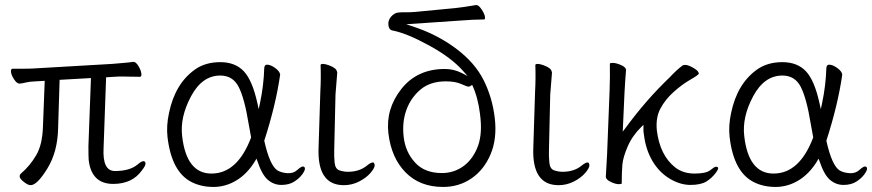

<svg xmlns="http://www.w3.org/2000/svg" viewBox="-20 -727 3452 760"><path d="M390 -141Q385 -50 435 -50Q495 -50 526 -77Q540 -89 547.5 -89Q555 -89 556 -80.5Q557 -72 542 -53Q504 1 428 1Q342 1 331 -94Q330 -109 330 -149L340 -418L216 -411L210 -219Q208 -126 167.5 -60Q127 6 101 6Q89 6 69.5 -11Q50 -28 63 -40Q99 -71 123.5 -113Q148 -155 150 -226L157 -407L121 -405Q96 -404 82.5 -400.5Q69 -397 58 -396H57Q47 -396 36 -412.5Q25 -429 23.5 -442Q22 -455 30 -455H73Q99 -455 113 -456L423 -474Q446 -476 470 -478Q494 -480 506 -482H509Q518 -482 528 -465.5Q538 -449 539.5 -436Q541 -423 534 -423L470 -424H450Q440 -424 431 -423L400 -421ZM331 -94Q331 -94 331 -95Z M1089 -432Q1072 -312 1026 -170Q1048 -71 1079 -52Q1095 -43 1118 -41.5Q1141 -40 1156.5 -54Q1172 -68 1179 -68Q1186 -68 1187 -60.5Q1188 -53 1176.5 -37Q1165 -21 1144.5 -8Q1124 5 1094 5Q1064 5 1040.5 -15Q1017 -35 999 -89L995 -99L990 -90Q959 -39 916 -13Q873 13 825 13Q777 13 739 -6Q659 -46 643 -185Q638 -229 649 -280Q673 -396 752 -452Q793 -481 852 -481Q911 -481 945 -445Q979 -409 999 -318L1004 -295L1009 -318Q1024 -389 1026 -458Q1027 -471 1037 -471Q1051 -471 1069 -458Q1087 -445 1089 -432ZM817 -40Q920 -40 974 -183Q969 -210 964 -238Q948 -337 925 -382.5Q902 -428 852 -428Q780 -428 736 -345.5Q692 -263 701 -188Q718 -40 817 -40Z M1341 6Q1235 6 1241 -143L1248 -364Q1251 -418 1249 -470Q1250 -474 1258.5 -474Q1267 -474 1281 -469Q1312 -458 1314 -443V-442L1315 -440L1308 -353L1303 -135Q1302 -109 1304.5 -83.5Q1307 -58 1324 -52.5Q1341 -47 1357 -47Q1403 -47 1433 -72Q1448 -84 1456 -84Q1462 -84 1463 -73.5Q1464 -63 1447 -43Q1430 -23 1401.5 -8.5Q1373 6 1341 6Z M1866 -707Q1875 -707 1886.5 -689.5Q1898 -672 1899.5 -661Q1901 -650 1896 -650Q1855 -650 1793 -645L1588 -631L1612 -623Q1708 -592 1783.5 -536Q1859 -480 1894 -410.5Q1929 -341 1938.5 -259.5Q1948 -178 1922 -116.5Q1896 -55 1846.5 -21Q1797 13 1734 13Q1642 13 1585.5 -44.5Q1529 -102 1517.5 -198.5Q1506 -295 1568.5 -374.5Q1631 -454 1741 -454Q1776 -454 1808 -438L1831 -426L1814 -445Q1768 -498 1679.5 -546.5Q1591 -595 1535 -606Q1520 -608 1517.5 -627Q1515 -646 1528 -661Q1541 -676 1557 -677.5Q1573 -679 1588 -678.5Q1603 -678 1625 -680L1782 -695Q1812 -698 1864 -707ZM1849 -391Q1840 -384 1834.5 -384Q1829 -384 1805.5 -394.5Q1782 -405 1745 -405Q1683 -405 1644.5 -372.5Q1606 -340 1588.5 -291.5Q1571 -243 1578 -184Q1585 -125 1623 -83.5Q1661 -42 1729 -42Q1774 -42 1810.5 -66.5Q1847 -91 1868 -139Q1889 -187 1882 -258L1880 -276Q1872 -342 1849 -391Z M2191 6Q2085 6 2091 -143L2098 -364Q2101 -418 2099 -470Q2100 -474 2108.5 -474Q2117 -474 2131 -469Q2162 -458 2164 -443V-442L2165 -440L2158 -353L2153 -135Q2152 -109 2154.5 -83.5Q2157 -58 2174 -52.5Q2191 -47 2207 -47Q2253 -47 2283 -72Q2298 -84 2306 -84Q2312 -84 2313 -73.5Q2314 -63 2297 -43Q2280 -23 2251.5 -8.5Q2223 6 2191 6Z M2378 -26 2383 -115 2393 -369Q2395 -422 2394 -475Q2394 -478 2406 -478Q2418 -478 2437 -470Q2456 -462 2458 -452V-449Q2455 -414 2452 -360L2445 -206L2455 -219Q2536 -330 2630 -420Q2658 -450 2682 -468Q2686 -470 2693.5 -470Q2701 -470 2714 -464Q2745 -449 2746 -436V-435Q2743 -429 2711.5 -411Q2680 -393 2646.5 -363Q2613 -333 2594 -297Q2575 -261 2580 -211Q2592 -112 2653 -64Q2684 -40 2729.5 -40Q2775 -40 2791.5 -53.5Q2808 -67 2814 -67Q2831 -67 2814.5 -44.5Q2798 -22 2776 -8.5Q2754 5 2713 5Q2672 5 2630.5 -20Q2589 -45 2562.5 -90Q2536 -135 2529 -193L2527 -207V-233L2519 -225Q2483 -190 2464.5 -147Q2446 -104 2443.5 -75Q2441 -46 2441 -1Q2441 2 2429 2Q2417 2 2398.5 -6.5Q2380 -15 2378 -26Z M3314 -432Q3297 -312 3251 -170Q3273 -71 3304 -52Q3320 -43 3343 -41.5Q3366 -40 3381.5 -54Q3397 -68 3404 -68Q3411 -68 3412 -60.5Q3413 -53 3401.5 -37Q3390 -21 3369.5 -8Q3349 5 3319 5Q3289 5 3265.5 -15Q3242 -35 3224 -89L3220 -99L3215 -90Q3184 -39 3141 -13Q3098 13 3050 13Q3002 13 2964 -6Q2884 -46 2868 -185Q2863 -229 2874 -280Q2898 -396 2977 -452Q3018 -481 3077 -481Q3136 -481 3170 -445Q3204 -409 3224 -318L3229 -295L3234 -318Q3249 -389 3251 -458Q3252 -471 3262 -471Q3276 -471 3294 -458Q3312 -445 3314 -432ZM3042 -40Q3145 -40 3199 -183Q3194 -210 3189 -238Q3173 -337 3150 -382.5Q3127 -428 3077 -428Q3005 -428 2961 -345.5Q2917 -263 2926 -188Q2943 -40 3042 -40Z"/></svg>

Font: ToneOZ-Pinyin-WenKai-Light
Style: Light
Weight: 300
Designer: Fontworks Inc.
Foundry: ToneOZ
Version: Version 0.240331